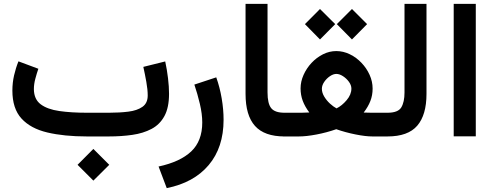

<svg xmlns="http://www.w3.org/2000/svg" viewBox="-20 -700 2530 985"><path d="M459 64 540.5 145.5 459 226.6 377.9 145.5ZM538.6 0H425.3Q309.1 0 223.1 -20.3Q137.2 -40.5 90.3 -91.8Q43.5 -143.1 43.5 -235.4Q43.5 -275.4 52.2 -313.5Q61 -351.6 74.7 -385.3L176.8 -347.2Q168.9 -324.7 161.4 -296.6Q153.8 -268.6 153.8 -242.7Q154.3 -190.9 188.7 -165Q223.1 -139.2 284.2 -130.4Q345.2 -121.6 425.3 -121.6H539.6Q593.3 -121.6 638.4 -127.2Q683.6 -132.8 710.7 -151.9Q737.8 -170.9 737.8 -210Q737.8 -240.2 730.7 -280Q723.6 -319.8 715.3 -356.9L827.6 -384.8Q836.9 -341.8 842 -298.6Q847.2 -255.4 847.2 -218.8Q847.2 -147.9 823.5 -104.5Q799.8 -61 757.3 -38.6Q714.8 -16.1 658.9 -8.1Q603 0 538.6 0Z M835.4 265.1 793.5 154.3Q904.3 130.4 960.9 76.9Q1017.6 23.4 1017.6 -71.8Q1017.6 -115.2 1005.4 -167Q993.2 -218.8 977.1 -266.1L1089.4 -303.2Q1107.9 -251.5 1117.4 -194.8Q1127 -138.2 1127 -85.4Q1127 56.6 1050.5 147Q974.1 237.3 835.4 265.1Z M1239.7 -680.2H1352.5V-226.1Q1352.5 -168 1371.6 -144.8Q1390.6 -121.6 1439.5 -121.6H1451.7V0H1439.5Q1336.4 0 1288.1 -54Q1239.7 -107.9 1239.7 -218.8Z M1785.6 -653.8 1863.3 -576.2 1785.6 -497.6 1708 -576.2ZM1621.6 -653.8 1699.7 -576.2 1621.6 -497.6 1544.4 -576.2ZM1891.6 -245.6Q1891.6 -211.4 1880.1 -181.9Q1868.7 -152.3 1845.7 -122.6Q1863.3 -122.1 1877.2 -121.8Q1891.1 -121.6 1902.3 -121.6H1949.2V0H1890.6Q1855 0 1804 -10.3Q1752.9 -20.5 1705.1 -37.1Q1656.2 -20 1603.8 -10Q1551.3 0 1513.2 0H1432.1V-121.6H1503.4Q1518.1 -121.6 1532.2 -121.8Q1546.4 -122.1 1566.9 -123Q1544.4 -152.8 1533.2 -182.6Q1522 -212.4 1522 -246.6Q1522 -281.7 1537.4 -315.9Q1552.7 -350.1 1578.6 -377.7Q1604.5 -405.3 1637.2 -421.6Q1669.9 -438 1705.1 -438Q1741.2 -438 1774.7 -421.6Q1808.1 -405.3 1834.5 -377.7Q1860.8 -350.1 1876.2 -315.9Q1891.6 -281.7 1891.6 -245.6ZM1705.6 -320.8Q1689.9 -320.8 1672.6 -309.1Q1655.3 -297.4 1643.3 -279.8Q1631.3 -262.2 1631.3 -244.6Q1631.3 -224.6 1643.3 -204.6Q1655.3 -184.6 1672.6 -168.7Q1689.9 -152.8 1706.5 -144Q1734.4 -157.7 1758.5 -186.3Q1782.7 -214.8 1782.7 -245.6Q1782.7 -262.7 1770.3 -280Q1757.8 -297.4 1739.7 -309.1Q1721.7 -320.8 1705.6 -320.8Z M1929.7 -121.6H1968.3Q2022 -121.6 2038.6 -148.9Q2055.2 -176.3 2055.2 -225.6V-680.2H2168V-218.3Q2168 -110.4 2120.6 -55.2Q2073.2 0 1967.8 0H1929.7Z M2420.9 -680.2V-0.5H2307.6V-680.2Z"/></svg>

Font: Vazirmatn UI FD SemiBold
Style: Regular
Weight: 600
Designer: Saber Rastikerdar
Foundry: Saber Rastikerdar
Version: Version 33.003